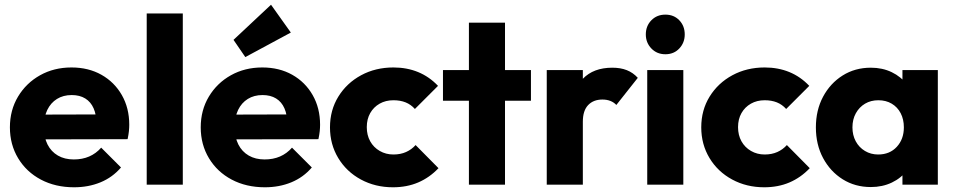

<svg xmlns="http://www.w3.org/2000/svg" viewBox="-20 -783 4050 814"><path d="M294 11Q215 11 153.5 -21.5Q92 -54 57 -112Q22 -170 22 -243Q22 -316 56.5 -373.5Q91 -431 150 -464Q209 -497 283 -497Q355 -497 410 -466Q465 -435 496.5 -380Q528 -325 528 -254Q528 -241 526.5 -226.5Q525 -212 521 -193L102 -192V-297L456 -298L390 -254Q389 -296 377 -323.5Q365 -351 341.5 -365.5Q318 -380 284 -380Q248 -380 221.5 -363.5Q195 -347 180.5 -317Q166 -287 166 -244Q166 -201 181.5 -170.5Q197 -140 225.5 -123.5Q254 -107 293 -107Q329 -107 358 -119.5Q387 -132 409 -157L493 -73Q457 -31 406 -10Q355 11 294 11Z M602 0V-726H755V0Z M1103 11Q1024 11 962.5 -21.5Q901 -54 866 -112Q831 -170 831 -243Q831 -316 865.5 -373.5Q900 -431 959 -464Q1018 -497 1092 -497Q1164 -497 1219 -466Q1274 -435 1305.5 -380Q1337 -325 1337 -254Q1337 -241 1335.5 -226.5Q1334 -212 1330 -193L911 -192V-297L1265 -298L1199 -254Q1198 -296 1186 -323.5Q1174 -351 1150.5 -365.5Q1127 -380 1093 -380Q1057 -380 1030.5 -363.5Q1004 -347 989.5 -317Q975 -287 975 -244Q975 -201 990.5 -170.5Q1006 -140 1034.5 -123.5Q1063 -107 1102 -107Q1138 -107 1167 -119.5Q1196 -132 1218 -157L1302 -73Q1266 -31 1215 -10Q1164 11 1103 11ZM1020 -541 970 -614 1129 -763 1213 -645Z M1646 11Q1571 11 1510 -22Q1449 -55 1414 -113Q1379 -171 1379 -243Q1379 -316 1414.5 -373.5Q1450 -431 1511 -464Q1572 -497 1648 -497Q1705 -497 1752.5 -477.5Q1800 -458 1837 -419L1739 -321Q1722 -340 1699.5 -349Q1677 -358 1648 -358Q1615 -358 1589.5 -343.5Q1564 -329 1549.5 -303.5Q1535 -278 1535 -244Q1535 -210 1549.5 -184Q1564 -158 1590 -143Q1616 -128 1648 -128Q1678 -128 1701.5 -138.5Q1725 -149 1742 -168L1839 -70Q1801 -30 1753 -9.5Q1705 11 1646 11Z M1968 0V-687H2121V0ZM1858 -356V-486H2231V-356Z M2298 0V-486H2451V0ZM2451 -267 2387 -317Q2406 -402 2451 -449Q2496 -496 2576 -496Q2611 -496 2637.5 -485.5Q2664 -475 2684 -453L2593 -338Q2583 -349 2568 -355Q2553 -361 2534 -361Q2496 -361 2473.5 -337.5Q2451 -314 2451 -267Z M2724 0V-486H2877V0ZM2801 -553Q2765 -553 2741.5 -577.5Q2718 -602 2718 -637Q2718 -673 2741.5 -697Q2765 -721 2801 -721Q2837 -721 2860 -697Q2883 -673 2883 -637Q2883 -602 2860 -577.5Q2837 -553 2801 -553Z M3220 11Q3145 11 3084 -22Q3023 -55 2988 -113Q2953 -171 2953 -243Q2953 -316 2988.5 -373.5Q3024 -431 3085 -464Q3146 -497 3222 -497Q3279 -497 3326.5 -477.5Q3374 -458 3411 -419L3313 -321Q3296 -340 3273.5 -349Q3251 -358 3222 -358Q3189 -358 3163.5 -343.5Q3138 -329 3123.5 -303.5Q3109 -278 3109 -244Q3109 -210 3123.5 -184Q3138 -158 3164 -143Q3190 -128 3222 -128Q3252 -128 3275.5 -138.5Q3299 -149 3316 -168L3413 -70Q3375 -30 3327 -9.5Q3279 11 3220 11Z M3672 10Q3605 10 3552.5 -23Q3500 -56 3469.5 -113Q3439 -170 3439 -243Q3439 -316 3469.5 -373Q3500 -430 3552.5 -463Q3605 -496 3672 -496Q3721 -496 3760.5 -477Q3800 -458 3825 -424.5Q3850 -391 3853 -348V-138Q3850 -95 3825.5 -61.5Q3801 -28 3761 -9Q3721 10 3672 10ZM3703 -128Q3752 -128 3782 -160.5Q3812 -193 3812 -243Q3812 -277 3798.5 -303Q3785 -329 3760.5 -343.5Q3736 -358 3704 -358Q3672 -358 3647.5 -343.5Q3623 -329 3608.5 -303Q3594 -277 3594 -243Q3594 -210 3608 -184Q3622 -158 3647 -143Q3672 -128 3703 -128ZM3806 0V-131L3829 -249L3806 -367V-486H3956V0Z"/></svg>

Font: Outfit Thin
Style: Bold
Weight: 700
Version: Version 1.100;gftools[0.9.27]